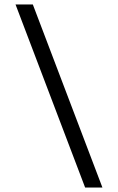

<svg xmlns="http://www.w3.org/2000/svg" viewBox="-20 -736 532 866"><path d="M50 -716H128L442 110H364Z"/></svg>

Font: Uncut Sans Variable
Style: Regular
Weight: 400
Designer: Kasper Nordkvist
Foundry: UNCUT.wtf
Version: Version 1.304;Glyphs 3.2 (3246)